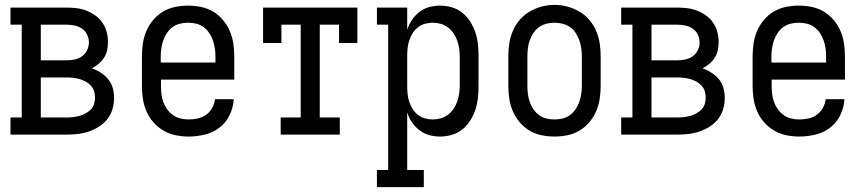

<svg xmlns="http://www.w3.org/2000/svg" viewBox="-20 -551 3540 786"><path d="M23 0V-70H69V-450H23V-520H252Q273 -520 293.5 -517.5Q314 -515 333.5 -507.5Q353 -500 370.5 -487.5Q388 -475 399.5 -458Q411 -441 416.5 -420.5Q422 -400 422 -379Q422 -362 418.5 -345.5Q415 -329 406 -315Q397 -301 384 -290Q371 -279 356 -271Q375 -265 392.5 -253.5Q410 -242 423 -226.5Q436 -211 441.5 -190.5Q447 -170 447 -150Q447 -127 440.5 -104.5Q434 -82 419.5 -63.5Q405 -45 385 -32.5Q365 -20 343 -12.5Q321 -5 298 -2.5Q275 0 252 0ZM252 -304Q269 -304 285.5 -307.5Q302 -311 315.5 -320.5Q329 -330 336.5 -345.5Q344 -361 344 -377Q344 -394 336.5 -409.5Q329 -425 315.5 -434Q302 -443 285.5 -446.5Q269 -450 252 -450H147V-304ZM147 -70H252Q265 -70 278.5 -71.5Q292 -73 305 -76.5Q318 -80 330 -86.5Q342 -93 351.5 -102.5Q361 -112 365 -125Q369 -138 369 -152Q369 -165 365 -178Q361 -191 351.5 -201Q342 -211 330 -217.5Q318 -224 305 -227.5Q292 -231 278.5 -232.5Q265 -234 252 -234H147Z M752 8Q725 8 698.5 2.5Q672 -3 649 -16.5Q626 -30 608 -50.5Q590 -71 579.5 -95.5Q569 -120 565 -146.5Q561 -173 561 -200V-320Q561 -347 565 -373.5Q569 -400 579.5 -424.5Q590 -449 607.5 -469.5Q625 -490 647.5 -503.5Q670 -517 696.5 -522.5Q723 -528 750 -528Q777 -528 803.5 -522.5Q830 -517 852.5 -503.5Q875 -490 892.5 -469.5Q910 -449 920.5 -424.5Q931 -400 935 -373.5Q939 -347 939 -320V-225H639V-200Q639 -183 641 -166Q643 -149 648.5 -133.5Q654 -118 664 -104Q674 -90 688 -80Q702 -70 718.5 -66Q735 -62 752 -62Q771 -62 789.5 -66Q808 -70 823.5 -81Q839 -92 848.5 -109Q858 -126 860 -145H937Q935 -111 920 -80Q905 -49 878.5 -28.5Q852 -8 818.5 0Q785 8 752 8ZM862 -295V-320Q862 -337 859.5 -353.5Q857 -370 851.5 -386Q846 -402 836.5 -416Q827 -430 813.5 -440Q800 -450 783.5 -454Q767 -458 750 -458Q733 -458 716.5 -454Q700 -450 686.5 -440Q673 -430 663.5 -416Q654 -402 648.5 -386Q643 -370 640.5 -353.5Q638 -337 638 -320V-295Z M1129 0V-70H1211V-450H1132V-375H1057V-520H1443V-375H1368V-450H1289V-70H1371V0Z M1523 215V145H1569V-450H1523V-520H1647V-429Q1654 -451 1666.5 -469.5Q1679 -488 1697 -502Q1715 -516 1737 -522Q1759 -528 1781 -528Q1806 -528 1830 -521Q1854 -514 1873 -498.5Q1892 -483 1905.5 -461.5Q1919 -440 1926.5 -417Q1934 -394 1936.5 -369.5Q1939 -345 1939 -320V-200Q1939 -175 1936.5 -150.5Q1934 -126 1926.5 -103Q1919 -80 1905.5 -58.5Q1892 -37 1873 -21.5Q1854 -6 1830 1Q1806 8 1781 8Q1759 8 1737 2Q1715 -4 1697 -18Q1679 -32 1666.5 -50.5Q1654 -69 1647 -91V145H1715V215ZM1751 -62Q1768 -62 1784 -66.5Q1800 -71 1813.5 -81Q1827 -91 1836.5 -105Q1846 -119 1851.5 -134.5Q1857 -150 1859.5 -166.5Q1862 -183 1862 -200V-320Q1862 -337 1859.5 -353.5Q1857 -370 1851.5 -385.5Q1846 -401 1836.5 -415Q1827 -429 1813.5 -439Q1800 -449 1784 -453.5Q1768 -458 1751 -458Q1735 -458 1719 -453.5Q1703 -449 1690 -438.5Q1677 -428 1668.5 -414Q1660 -400 1655 -384.5Q1650 -369 1648.5 -352.5Q1647 -336 1647 -320V-200Q1647 -184 1648.5 -167.5Q1650 -151 1655 -135.5Q1660 -120 1668.5 -106Q1677 -92 1690 -81.5Q1703 -71 1719 -66.5Q1735 -62 1751 -62Z M2250 8Q2223 8 2196.5 2.5Q2170 -3 2147.5 -16.5Q2125 -30 2107.5 -50.5Q2090 -71 2079.5 -95.5Q2069 -120 2065 -146.5Q2061 -173 2061 -200V-320Q2061 -347 2065 -373.5Q2069 -400 2079.5 -424.5Q2090 -449 2107.5 -469.5Q2125 -490 2148 -503.5Q2171 -517 2197 -524Q2223 -531 2250 -531Q2277 -531 2303 -524Q2329 -517 2352 -503.5Q2375 -490 2392.5 -469.5Q2410 -449 2420.5 -424.5Q2431 -400 2435 -373.5Q2439 -347 2439 -320V-200Q2439 -173 2435 -146.5Q2431 -120 2420.5 -95.5Q2410 -71 2392.5 -50.5Q2375 -30 2352.5 -16.5Q2330 -3 2303.5 2.5Q2277 8 2250 8ZM2250 -62Q2267 -62 2283.5 -66Q2300 -70 2313.5 -80Q2327 -90 2336.5 -104Q2346 -118 2351.5 -134Q2357 -150 2359.5 -166.5Q2362 -183 2362 -200V-320Q2362 -337 2359.5 -354Q2357 -371 2351.5 -386.5Q2346 -402 2336.5 -416.5Q2327 -431 2313 -440.5Q2299 -450 2282 -454Q2265 -458 2248 -458Q2232 -458 2215.5 -453.5Q2199 -449 2185.5 -439Q2172 -429 2163 -415Q2154 -401 2148.5 -385.5Q2143 -370 2141 -353.5Q2139 -337 2139 -320V-200Q2139 -183 2141 -166.5Q2143 -150 2148.5 -134Q2154 -118 2163.5 -104Q2173 -90 2186.5 -80Q2200 -70 2216.5 -66Q2233 -62 2250 -62Z M2523 0V-70H2569V-450H2523V-520H2752Q2773 -520 2793.5 -517.5Q2814 -515 2833.5 -507.5Q2853 -500 2870.5 -487.5Q2888 -475 2899.5 -458Q2911 -441 2916.5 -420.5Q2922 -400 2922 -379Q2922 -362 2918.5 -345.5Q2915 -329 2906 -315Q2897 -301 2884 -290Q2871 -279 2856 -271Q2875 -265 2892.5 -253.5Q2910 -242 2923 -226.5Q2936 -211 2941.5 -190.5Q2947 -170 2947 -150Q2947 -127 2940.5 -104.5Q2934 -82 2919.5 -63.5Q2905 -45 2885 -32.5Q2865 -20 2843 -12.5Q2821 -5 2798 -2.5Q2775 0 2752 0ZM2752 -304Q2769 -304 2785.5 -307.5Q2802 -311 2815.5 -320.5Q2829 -330 2836.5 -345.5Q2844 -361 2844 -377Q2844 -394 2836.5 -409.5Q2829 -425 2815.5 -434Q2802 -443 2785.5 -446.5Q2769 -450 2752 -450H2647V-304ZM2647 -70H2752Q2765 -70 2778.5 -71.5Q2792 -73 2805 -76.5Q2818 -80 2830 -86.5Q2842 -93 2851.5 -102.5Q2861 -112 2865 -125Q2869 -138 2869 -152Q2869 -165 2865 -178Q2861 -191 2851.5 -201Q2842 -211 2830 -217.5Q2818 -224 2805 -227.5Q2792 -231 2778.5 -232.5Q2765 -234 2752 -234H2647Z M3252 8Q3225 8 3198.5 2.5Q3172 -3 3149 -16.5Q3126 -30 3108 -50.5Q3090 -71 3079.5 -95.5Q3069 -120 3065 -146.5Q3061 -173 3061 -200V-320Q3061 -347 3065 -373.5Q3069 -400 3079.5 -424.5Q3090 -449 3107.5 -469.5Q3125 -490 3147.5 -503.5Q3170 -517 3196.5 -522.5Q3223 -528 3250 -528Q3277 -528 3303.5 -522.5Q3330 -517 3352.5 -503.5Q3375 -490 3392.5 -469.5Q3410 -449 3420.5 -424.5Q3431 -400 3435 -373.5Q3439 -347 3439 -320V-225H3139V-200Q3139 -183 3141 -166Q3143 -149 3148.5 -133.5Q3154 -118 3164 -104Q3174 -90 3188 -80Q3202 -70 3218.5 -66Q3235 -62 3252 -62Q3271 -62 3289.5 -66Q3308 -70 3323.5 -81Q3339 -92 3348.5 -109Q3358 -126 3360 -145H3437Q3435 -111 3420 -80Q3405 -49 3378.5 -28.5Q3352 -8 3318.5 0Q3285 8 3252 8ZM3362 -295V-320Q3362 -337 3359.5 -353.5Q3357 -370 3351.5 -386Q3346 -402 3336.5 -416Q3327 -430 3313.5 -440Q3300 -450 3283.5 -454Q3267 -458 3250 -458Q3233 -458 3216.5 -454Q3200 -450 3186.5 -440Q3173 -430 3163.5 -416Q3154 -402 3148.5 -386Q3143 -370 3140.5 -353.5Q3138 -337 3138 -320V-295Z"/></svg>

Font: Iosevka Gothic
Style: Regular
Weight: 400
Monospace: yes
Designer: Belleve Invis
Foundry: Belleve Invis
Version: Version 15.5.1; ttfautohint (v1.8.4)